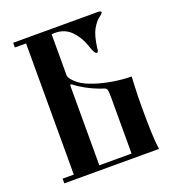

<svg xmlns="http://www.w3.org/2000/svg" viewBox="-119 -717 718 806"><g transform="rotate(-20 240.5 -314.0)"><path d="M454 0H31V-21H81V-607H31V-628H411Q424 -628 424 -620Q420 -614 406 -603.5Q392 -593 377 -567Q362 -541 355 -486Q355 -468 346 -468Q337 -468 324 -508Q311 -548 282.5 -577.5Q254 -607 211 -607Q199 -607 195 -606V-422Q197 -405 229 -380Q251 -364 288.5 -351.5Q326 -339 369.5 -332Q413 -325 450 -325Q450 -319 448 -279Q446 -239 446 -191Q446 -128 447.5 -81Q449 -34 454 0ZM195 -21H339V-275Q339 -295 337 -304.5Q335 -314 324 -317L306 -323Q247 -345 199 -382L195 -377Z"/></g></svg>

Font: Pochaevsk
Style: Regular
Weight: 400
Version: Version 1.210; ttfautohint (v1.8.4.7-5d5b)